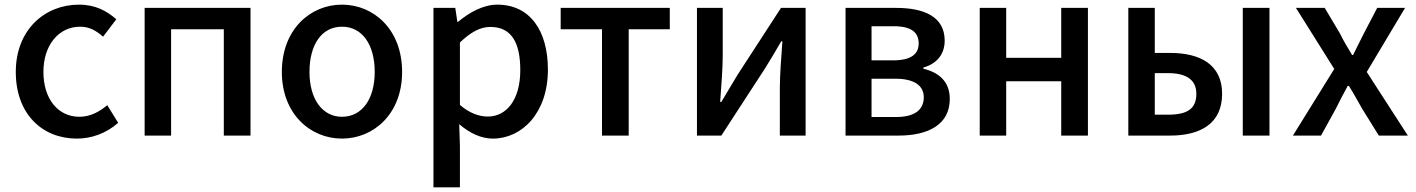

<svg xmlns="http://www.w3.org/2000/svg" viewBox="-20 -584 6100 827"><path d="M311 13C375 13 438 -10 489 -55L442 -131C409 -103 369 -81 322 -81C230 -81 167 -158 167 -274C167 -391 234 -469 325 -469C364 -469 393 -453 424 -426L481 -501C441 -536 392 -564 320 -564C175 -564 48 -458 48 -274C48 -93 162 13 311 13Z M603 -550V0H717V-458H944V0H1059V-550Z M1453 13C1589 13 1712 -93 1712 -274C1712 -458 1589 -564 1453 -564C1317 -564 1194 -458 1194 -274C1194 -93 1317 13 1453 13ZM1453 -81C1368 -81 1313 -158 1313 -274C1313 -391 1365 -469 1453 -469C1541 -469 1594 -391 1594 -274C1594 -158 1540 -81 1453 -81Z M1847 -550V223H1961V45L1958 -49C2005 -9 2054 13 2103 13C2227 13 2340 -96 2340 -284C2340 -453 2262 -564 2122 -564C2061 -564 2001 -530 1953 -490H1950L1941 -550ZM2081 -82C2046 -82 2004 -95 1961 -132V-401C2008 -446 2049 -468 2092 -468C2184 -468 2221 -399 2221 -282C2221 -153 2161 -82 2081 -82Z M2573 -458V0H2688V-458H2865V-550H2395V-458Z M2982 -550V0H3087L3275 -289C3295 -321 3325 -371 3345 -406H3350C3345 -334 3339 -262 3339 -205V0H3450V-550H3344L3157 -262C3138 -229 3106 -178 3087 -145H3082C3087 -217 3093 -288 3093 -345V-550Z M3622 -550V0H3850C3978 0 4071 -47 4071 -158C4071 -235 4021 -273 3957 -288V-293C4017 -310 4049 -352 4049 -409C4049 -512 3961 -550 3840 -550ZM3826 -324H3734V-471H3830C3906 -471 3937 -444 3937 -397C3937 -352 3906 -324 3826 -324ZM3840 -80H3734V-245H3836C3920 -245 3959 -214 3959 -165C3959 -112 3921 -80 3840 -80Z M4200 -550V0H4314V-234H4551V0H4666V-550H4551V-335H4314V-550Z M4840 -550V0H5020C5151 0 5244 -52 5244 -180C5244 -305 5151 -356 5020 -356H4954V-550ZM5333 -550V0H5448V-550ZM5011 -90H4954V-269H5011C5092 -269 5133 -239 5133 -180C5133 -116 5095 -90 5011 -90Z M5727 -287 5549 0H5670L5734 -116C5751 -151 5768 -183 5785 -214H5790C5810 -183 5828 -149 5847 -116L5919 0H6044L5867 -274L6032 -550H5912L5854 -439C5839 -408 5823 -378 5808 -347H5804C5785 -378 5767 -408 5752 -439L5686 -550H5562Z"/></svg>

Font: Spoqa Han Sans Neo Medium
Style: Regular
Weight: 500
Designer: [Spoqa Han Sans Neo] Dong-huui Kim ___ Younghwa Kang ___ Yujin Lee ___ [Noto Sans] Ryoko NISHIZUKA ____ (kana & ideograp
Foundry: Spoqa (http://www.spoqa-han-sans.com)
Version: Version 1.100;hotconv 1.0.109;makeotfexe 2.5.65596